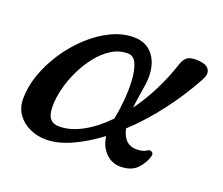

<svg xmlns="http://www.w3.org/2000/svg" viewBox="-94 -667 944 812"><g transform="rotate(20 377.5 -260.5)"><path d="M178 7Q140 7 106 -8.5Q72 -24 51 -53Q30 -82 30 -124Q30 -177 50 -233.5Q70 -290 105 -342.5Q140 -395 185 -436.5Q230 -478 280.5 -502.5Q331 -527 382 -527Q447 -527 478 -475Q509 -423 493 -337Q489 -312 485.5 -289.5Q482 -267 480 -246Q517 -297 548 -358Q579 -419 601 -487Q612 -519 636 -525Q660 -531 690 -525Q713 -521 722 -504Q731 -487 716 -459Q670 -374 610 -295Q550 -216 482 -153Q497 -85 553 -85Q570 -85 581.5 -88.5Q593 -92 601 -98Q608 -103 617.5 -98Q627 -93 623 -79Q615 -48 589 -20.5Q563 7 513 7Q476 7 448 -20.5Q420 -48 414 -94Q353 -48 292.5 -20.5Q232 7 178 7ZM213 -64Q263 -64 317 -93.5Q371 -123 421 -175Q429 -212 433.5 -259.5Q438 -307 435.5 -351.5Q433 -396 420.5 -425Q408 -454 381 -454Q342 -454 308 -432.5Q274 -411 246.5 -376Q219 -341 199 -299Q179 -257 168.5 -214.5Q158 -172 158 -137Q158 -97 172 -80.5Q186 -64 213 -64Z"/></g></svg>

Font: Zen Antique Soft
Style: Regular
Weight: 400
Designer: Yoshimichi Ohira
Foundry: Positype
Version: Version 1.001